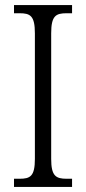

<svg xmlns="http://www.w3.org/2000/svg" viewBox="-20 -734 338 754"><path d="M35 0H263V-32H242C199 -32 181 -43 181 -110V-603C181 -672 199 -682 242 -682H263V-714H35V-682H57C99 -682 117 -672 117 -603V-110C117 -42 99 -32 57 -32H35Z"/></svg>

Font: Noto Serif Hebrew Condensed Light
Style: Regular
Weight: 300
Width: 3
Designer: Monotype Design Team
Foundry: Monotype Imaging Inc.
Version: Version 2.004